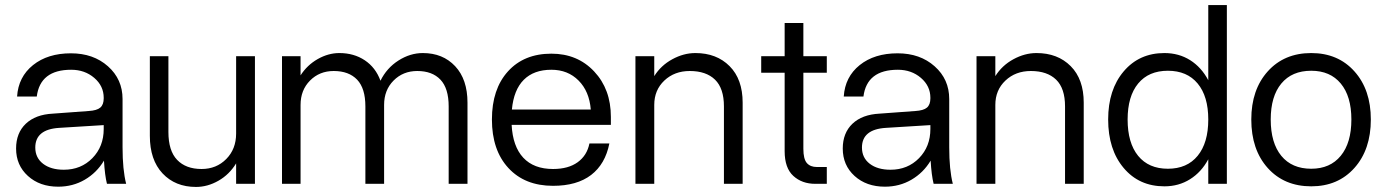

<svg xmlns="http://www.w3.org/2000/svg" viewBox="-20 -720 5432 752"><path d="M460 -143.1Q460 -55.2 474.1 0H398.9Q390.6 -33.2 387.2 -90.8Q358.9 -43.5 312 -16.1Q265.1 11.2 208 11.2Q135.7 11.2 89.4 -30.8Q43 -72.8 43 -138.2Q43 -199.2 81.1 -235.4Q119.1 -271.5 187 -274.9L327.1 -285.2Q359.4 -287.1 372.8 -298.6Q386.2 -310.1 386.2 -335V-336.9Q386.2 -383.3 349.1 -415Q312 -446.8 258.8 -446.8Q137.2 -446.8 124 -341.8H46.9Q51.8 -418.9 109.4 -465.1Q167 -511.2 257.8 -511.2Q345.7 -511.2 402.8 -460.4Q460 -409.7 460 -332ZM118.2 -142.1Q118.2 -102.1 148.7 -78.6Q179.2 -55.2 230 -55.2Q297.4 -55.2 341.8 -100.6Q386.2 -146 386.2 -214.8V-230L211.9 -219.2Q118.2 -213.4 118.2 -142.1Z M639.6 -203.1Q639.6 -129.4 673.8 -93.8Q708 -58.1 769.5 -58.1Q827.6 -58.1 866.2 -97.2Q904.8 -136.2 904.8 -196.8V-500H978.5V0H904.8V-80.1Q878.4 -36.6 835.7 -12.2Q793 12.2 747.6 12.2Q666.5 12.2 616.7 -40.8Q566.9 -93.8 566.9 -188V-500H639.6Z M1411.1 -303.2Q1411.1 -374 1378.7 -408Q1346.2 -441.9 1287.1 -441.9Q1231.4 -441.9 1194.3 -404.5Q1157.2 -367.2 1157.2 -309.1V0H1084.5V-500H1157.2V-424.8Q1183.1 -465.3 1224.6 -488.8Q1266.1 -512.2 1309.1 -512.2Q1366.2 -512.2 1408.7 -483.9Q1451.2 -455.6 1470.2 -403.8Q1494.6 -453.6 1540.5 -482.9Q1586.4 -512.2 1636.2 -512.2Q1714.4 -512.2 1762.7 -460.7Q1811 -409.2 1811 -317.9V0H1737.3V-303.2Q1737.3 -374 1705.1 -408Q1672.9 -441.9 1614.3 -441.9Q1558.6 -441.9 1521.5 -404.5Q1484.4 -367.2 1484.4 -309.1V0H1411.1Z M1906.7 -252Q1906.7 -371.1 1969.5 -440.4Q2032.2 -509.8 2139.6 -509.8Q2241.7 -509.8 2307.1 -440.2Q2372.6 -370.6 2372.6 -262.2V-231H1983.9Q1988.3 -146.5 2029.5 -102.3Q2070.8 -58.1 2146 -58.1Q2206.1 -58.1 2242.7 -84.7Q2279.3 -111.3 2288.6 -158.2H2366.7Q2350.6 -77.1 2295.2 -34.7Q2239.7 7.8 2146 7.8Q2035.6 7.8 1971.2 -62Q1906.7 -131.8 1906.7 -252ZM2139.6 -446.8Q2070.8 -446.8 2031.5 -407.5Q1992.2 -368.2 1984.9 -291H2293.9Q2288.1 -362.3 2246.1 -404.5Q2204.1 -446.8 2139.6 -446.8Z M2815.4 -303.2Q2815.4 -374 2780.5 -408Q2745.6 -441.9 2681.6 -441.9Q2621.6 -441.9 2582 -404.5Q2542.5 -367.2 2542.5 -309.1V0H2468.8V-500H2542.5V-421.9Q2568.8 -463.9 2613.3 -488Q2657.7 -512.2 2703.6 -512.2Q2786.6 -512.2 2837.6 -460.9Q2888.7 -409.7 2888.7 -317.9V0H2815.4Z M3218.3 -65.9V0H3173.3Q3121.1 0 3087.2 -31Q3053.2 -62 3053.2 -127.9V-435.1H2961.4V-500H3053.2V-629.9H3126.5V-500H3218.3V-435.1H3126.5V-137.2Q3126.5 -97.2 3140.1 -81.5Q3153.8 -65.9 3179.2 -65.9Z M3697.8 -143.1Q3697.8 -55.2 3711.9 0H3636.7Q3628.4 -33.2 3625 -90.8Q3596.7 -43.5 3549.8 -16.1Q3502.9 11.2 3445.8 11.2Q3373.5 11.2 3327.1 -30.8Q3280.8 -72.8 3280.8 -138.2Q3280.8 -199.2 3318.8 -235.4Q3356.9 -271.5 3424.8 -274.9L3564.9 -285.2Q3597.2 -287.1 3610.6 -298.6Q3624 -310.1 3624 -335V-336.9Q3624 -383.3 3586.9 -415Q3549.8 -446.8 3496.6 -446.8Q3375 -446.8 3361.8 -341.8H3284.7Q3289.6 -418.9 3347.2 -465.1Q3404.8 -511.2 3495.6 -511.2Q3583.5 -511.2 3640.6 -460.4Q3697.8 -409.7 3697.8 -332ZM3356 -142.1Q3356 -102.1 3386.5 -78.6Q3417 -55.2 3467.8 -55.2Q3535.2 -55.2 3579.6 -100.6Q3624 -146 3624 -214.8V-230L3449.7 -219.2Q3356 -213.4 3356 -142.1Z M4151.4 -303.2Q4151.4 -374 4116.5 -408Q4081.5 -441.9 4017.6 -441.9Q3957.5 -441.9 3918 -404.5Q3878.4 -367.2 3878.4 -309.1V0H3804.7V-500H3878.4V-421.9Q3904.8 -463.9 3949.2 -488Q3993.7 -512.2 4039.6 -512.2Q4122.6 -512.2 4173.6 -460.9Q4224.6 -409.7 4224.6 -317.9V0H4151.4Z M4785.2 -700.2V0H4712.4V-96.2Q4685.5 -45.9 4641.1 -18.1Q4596.7 9.8 4540.5 9.8Q4441.4 9.8 4380.9 -62.3Q4320.3 -134.3 4320.3 -252Q4320.3 -368.7 4381.1 -440.4Q4441.9 -512.2 4540.5 -512.2Q4597.2 -512.2 4641.4 -484.4Q4685.5 -456.5 4712.4 -405.8V-700.2ZM4396.5 -252Q4396.5 -160.2 4437.7 -109.6Q4479 -59.1 4554.2 -59.1Q4629.4 -59.1 4670.9 -109.9Q4712.4 -160.6 4712.4 -252Q4712.4 -342.8 4670.9 -392.8Q4629.4 -442.9 4554.2 -442.9Q4479 -442.9 4437.7 -392.8Q4396.5 -342.8 4396.5 -252Z M4880.9 -252Q4880.9 -368.7 4945.3 -440.4Q5009.8 -512.2 5115.7 -512.2Q5220.7 -512.2 5284.9 -440.4Q5349.1 -368.7 5349.1 -252Q5349.1 -134.3 5284.9 -62.3Q5220.7 9.8 5115.7 9.8Q5009.8 9.8 4945.3 -62Q4880.9 -133.8 4880.9 -252ZM5272.9 -252Q5272.9 -342.8 5231.4 -392.8Q5189.9 -442.9 5115.7 -442.9Q5040 -442.9 4998.5 -392.8Q4957 -342.8 4957 -252Q4957 -160.2 4998.5 -109.6Q5040 -59.1 5115.7 -59.1Q5189.9 -59.1 5231.4 -109.9Q5272.9 -160.6 5272.9 -252Z"/></svg>

Font: Overused Grotesk
Style: Regular
Weight: 400
Version: Version 0.002